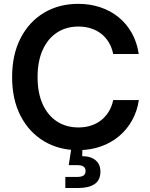

<svg xmlns="http://www.w3.org/2000/svg" viewBox="-20 -758 770 983"><path d="M380.4 10.7Q282.2 10.7 205.8 -34.7Q129.4 -80.1 85.7 -164.1Q42 -248 42 -363.3Q42 -479 85.7 -563.2Q129.4 -647.5 205.8 -692.9Q282.2 -738.3 380.4 -738.3Q440.9 -738.3 493.7 -720.7Q546.4 -703.1 587.4 -669.7Q628.4 -636.2 655 -588.6Q681.6 -541 690.4 -481.4H559.6Q552.7 -515.1 536.9 -541.3Q521 -567.4 497.8 -585.4Q474.6 -603.5 445.1 -612.8Q415.5 -622.1 381.8 -622.1Q318.4 -622.1 271.2 -590.8Q224.1 -559.6 198.2 -501.7Q172.4 -443.8 172.4 -363.3Q172.4 -282.7 198.2 -225.1Q224.1 -167.5 271.2 -136.5Q318.4 -105.5 381.8 -105.5Q415.5 -105.5 444.8 -114.7Q474.1 -124 497.3 -142.1Q520.5 -160.2 536.6 -186.3Q552.7 -212.4 559.6 -245.6H690.9Q682.6 -189.5 656.7 -142.6Q630.9 -95.7 590.1 -61.3Q549.3 -26.9 496.1 -8.1Q442.9 10.7 380.4 10.7ZM314.5 204.6V147.9H373Q397 147.9 407.5 140.9Q418 133.8 418 117.7Q418 102.1 407.5 94.7Q397 87.4 373 87.4H332L348.6 -21.5H401.9V0.5L400.9 41.5Q445.8 42 470 63Q494.1 84 494.1 120.6Q494.1 163.6 464.8 184.1Q435.5 204.6 378.9 204.6Z"/></svg>

Font: Inter 24pt SemiBold
Style: Regular
Weight: 600
Designer: Rasmus Andersson
Foundry: rsms
Version: Version 4.001;git-66647c0bb